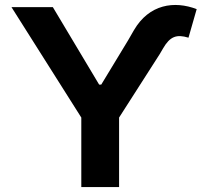

<svg xmlns="http://www.w3.org/2000/svg" viewBox="-20 -756 829 776"><path d="M521 -633.5 497.9 -593.4 389.2 -414.1H380.7L193.5 -727.3H26.3L308.6 -280.9V0H461.3V-280.9L625.7 -537.6L638.8 -560C666.9 -608.7 693.5 -618.6 741.8 -603.7L774.9 -719.1C685 -753.6 582.7 -739.7 521 -633.5Z"/></svg>

Font: TID UI
Style: Bold
Weight: 700
Designer: The TID Project Authors
Foundry: Bakken & Bæck
Version: Version 1.001;hotconv 1.0.109;makeotfexe 2.5.65596